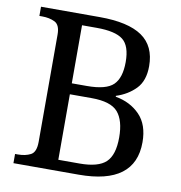

<svg xmlns="http://www.w3.org/2000/svg" viewBox="-80 -789 814 863"><g transform="rotate(10 327.0 -357.0)"><path d="M38 0V-42H51Q85 -42 109 -54.5Q133 -67 133 -114V-604Q133 -648 108.5 -660Q84 -672 51 -672H38V-714H306Q436 -714 499.5 -670.5Q563 -627 563 -535Q563 -468 527.5 -431.5Q492 -395 439 -378V-374Q507 -362 550 -317.5Q593 -273 593 -193Q593 0 336 0ZM331 -50Q416 -50 451 -83Q486 -116 486 -196Q486 -274 453.5 -311.5Q421 -349 333 -349H234V-50ZM303 -399Q391 -399 423.5 -431Q456 -463 456 -535Q456 -609 421 -636.5Q386 -664 301 -664H234V-399Z"/></g></svg>

Font: Noto Naskh Arabic UI
Style: Regular
Weight: 400
Designer: Monotype Design Team, David Williams, Mohamad Dakak and Nizar Qandah
Foundry: Monotype Imaging Inc.
Version: Version 2.014